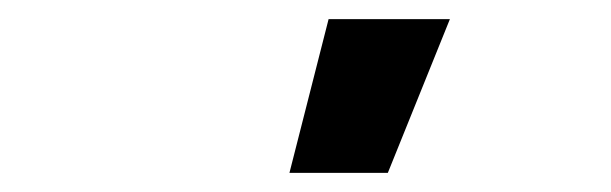

<svg xmlns="http://www.w3.org/2000/svg" viewBox="-20 -781 640 201"><path d="M283 -600 324 -761H451L386 -600Z"/></svg>

Font: Iosevka Heavy Extended Oblique
Style: Regular
Weight: 900
Width: 7
Italic angle: -9°
Monospace: yes
Designer: Belleve Invis
Foundry: Belleve Invis
Version: Version 32.5.0; ttfautohint (v1.8.4)